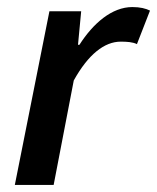

<svg xmlns="http://www.w3.org/2000/svg" viewBox="-20 -524 445 544"><path d="M22 0H132L189 -296C230 -370 276 -406 322 -406C339 -406 356 -405 368 -399L405 -494C393 -500 377 -504 355 -504C297 -504 244 -458 205 -397H201L210 -492H120Z"/></svg>

Font: Source Sans Pro Semibold
Style: Italic
Weight: 600
Italic angle: -11°
Designer: Paul D. Hunt
Foundry: Adobe Systems Incorporated
Version: Version 3.006;hotconv 1.0.111;makeotfexe 2.5.65597